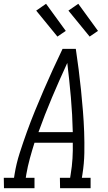

<svg xmlns="http://www.w3.org/2000/svg" viewBox="-50 -993 570 1013"><path d="M-29 0 -30 -55H24L27 -74Q36 -130 54 -186Q72 -242 92 -297.5Q112 -353 134.5 -408Q157 -463 180.5 -517.5Q204 -572 229 -626.5Q254 -681 280 -735H350Q358 -681 365 -626.5Q372 -572 377.5 -517.5Q383 -463 387.5 -408Q392 -353 394 -297.5Q396 -242 395 -186Q394 -130 385 -74L382 -55H428V0H267L266 -55H320L323 -74Q330 -115 332.5 -157Q335 -199 334 -240H132Q119 -199 107.5 -157Q96 -115 89 -74L86 -55H132V0ZM153 -296H334Q332 -388 324 -479Q316 -570 305 -661Q263 -570 224.5 -479Q186 -388 153 -296ZM423 -800 311 -937 363 -973 467 -830ZM253 -800 141 -937 193 -973 297 -830Z"/></svg>

Font: Iosevka Curly Slab Light
Style: Italic
Weight: 300
Italic angle: -9°
Monospace: yes
Designer: Belleve Invis
Foundry: Belleve Invis
Version: Version 22.1.2; ttfautohint (v1.8.4)